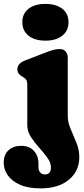

<svg xmlns="http://www.w3.org/2000/svg" viewBox="-68 -754 440 1006"><path d="M170 -541Q114 -541 81.5 -567Q49 -593 49 -638Q49 -682.5 81.5 -708Q114 -733.5 170 -733.5Q226 -733.5 258.5 -708Q291 -682.5 291 -638Q291 -593 258.5 -567Q226 -541 170 -541ZM287 -144.5Q287 -113.5 302.2 -78.2Q317.5 -43 332.5 -5.8Q347.5 31.5 347.5 68.5Q347.5 142.5 293 187.8Q238.5 233 144.5 233Q79.5 233 36.8 214Q-6 195 -27.2 164.5Q-48.5 134 -48.5 99Q-48.5 56 -23.2 33Q2 10 43 10Q85 10 109.2 36Q133.5 62 133.5 103.5V121.5Q133.5 140 142.8 150Q152 160 167 160Q199 160 199 123.5Q199 98.5 180.2 72.5Q161.5 46.5 137 19.5Q112.5 -7.5 93.8 -36.8Q75 -66 75 -97.5V-305Q75 -327.5 69.5 -335.8Q64 -344 55 -349L48 -353Q37 -359.5 30 -368.2Q23 -377 23 -391Q23 -421.5 63 -437L169 -478Q194.5 -488 211 -492.5Q227.5 -497 246 -497Q265 -497 276 -484.2Q287 -471.5 287 -452Z"/></svg>

Font: Fraunces 9pt S100 Black
Style: Regular
Weight: 900
Version: Version 1.000; ttfautohint (v1.8.3)